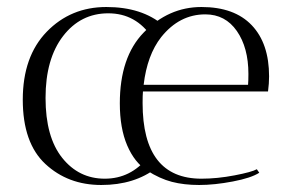

<svg xmlns="http://www.w3.org/2000/svg" viewBox="-20 -524 823 548"><path d="M427 -45Q364 4 269 4Q174 4 109.5 -56Q45 -116 45 -239.5Q45 -363 113.5 -433.5Q182 -504 283.5 -504Q385 -504 446 -452L414 -417Q368 -486 289 -486Q210 -486 160 -421Q110 -356 110 -244.5Q110 -133 157.5 -73.5Q205 -14 279 -14Q353 -14 402 -75ZM387 -230Q387 -14 555 -14Q600 -14 649.5 -23.5Q699 -33 713 -41L720 -31Q697 -16 644.5 -6Q592 4 548.5 4Q505 4 470.5 -5Q436 -14 400 -37Q364 -60 343 -109Q322 -158 322 -229Q322 -361 390 -431Q461 -504 555 -504Q649 -504 698.5 -452Q748 -400 748 -306Q748 -286 745 -263H388Q387 -252 387 -230ZM689 -313Q689 -388 656 -435.5Q623 -483 566 -483Q492 -483 440 -418Q400 -367 390 -282H688Q689 -293 689 -313Z"/></svg>

Font: Antic Didone
Style: Regular
Weight: 400
Designer: Santiago Orozco
Foundry: Santiago Orozco
Version: Version 2.000